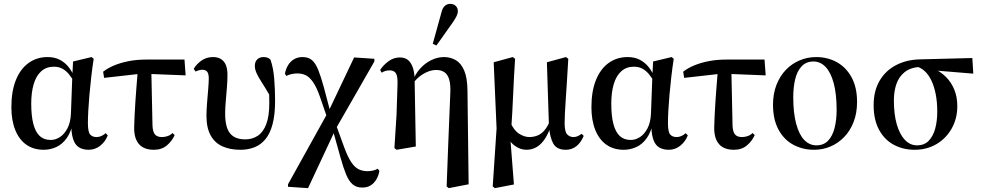

<svg xmlns="http://www.w3.org/2000/svg" viewBox="-20 -764 5087 996"><path d="M207 13Q154 13 116.5 -13.5Q79 -40 59 -90Q39 -140 39 -208Q39 -291 62.5 -349Q86 -407 128.5 -437.5Q171 -468 227 -468Q263 -468 290 -454Q317 -440 336 -416Q355 -392 367 -361H379L370 -330Q354 -359 338 -378.5Q322 -398 303 -408Q284 -418 259 -418Q220 -418 193.5 -394Q167 -370 154.5 -326.5Q142 -283 142 -227Q142 -163 153 -121Q164 -79 186 -58.5Q208 -38 243 -38Q268 -38 291 -53Q314 -68 330 -98.5Q346 -129 348 -176L355 -366L359 -445L455 -468L466 -459Q459 -414 453.5 -366Q448 -318 444 -273Q440 -228 438 -190Q436 -152 436 -126Q436 -80 447.5 -66.5Q459 -53 481 -53Q494 -53 506 -58.5Q518 -64 528 -73L539 -62Q527 -30 500.5 -8.5Q474 13 440 13Q411 13 390 0.5Q369 -12 359 -43.5Q349 -75 349 -132L360 -137Q350 -81 326.5 -48Q303 -15 271.5 -1Q240 13 207 13Z M520 -360 515 -392Q539 -411 573 -425Q607 -439 648.5 -447Q690 -455 738 -455H937L943 -373L715 -382ZM778 13Q744 13 721 0Q698 -13 686.5 -39.5Q675 -66 676 -105Q677 -138 678.5 -171Q680 -204 682.5 -239.5Q685 -275 688 -314.5Q691 -354 695 -401L765 -398L771 -115Q772 -81 783.5 -67Q795 -53 820 -53Q835 -53 849.5 -58Q864 -63 875 -74L886 -63Q873 -33 846 -10Q819 13 778 13Z M1227 13Q1173 13 1133.5 -5Q1094 -23 1072.5 -62Q1051 -101 1051 -163Q1051 -191 1054 -228.5Q1057 -266 1060 -301.5Q1063 -337 1063 -357Q1063 -381 1055 -391.5Q1047 -402 1030 -402Q1020 -402 1011.5 -399.5Q1003 -397 994 -393L985 -407Q998 -430 1024 -449Q1050 -468 1085 -468Q1111 -468 1128 -456.5Q1145 -445 1152.5 -424.5Q1160 -404 1160 -377Q1160 -345 1157 -308.5Q1154 -272 1151 -237.5Q1148 -203 1148 -175Q1148 -103 1173.5 -72Q1199 -41 1252 -41Q1289 -41 1317 -59.5Q1345 -78 1361 -119.5Q1377 -161 1377 -229Q1377 -247 1376.5 -267.5Q1376 -288 1376 -310L1389 -307L1378 -271Q1354 -312 1336.5 -339Q1319 -366 1310.5 -385.5Q1302 -405 1302 -422Q1302 -444 1314.5 -456Q1327 -468 1347 -468Q1358 -468 1367 -465Q1376 -462 1383 -455Q1398 -412 1402.5 -355.5Q1407 -299 1407 -240Q1407 -169 1394 -120Q1381 -71 1357 -42Q1333 -13 1300 0Q1267 13 1227 13Z M1474 205V192L1685 -188L1817 -466L1922 -459V-445L1722 -96L1578 212ZM1859 209Q1829 209 1809.5 192.5Q1790 176 1775.5 141Q1761 106 1746 52L1705 -95H1699L1720 -125L1767 4Q1785 52 1803 78.5Q1821 105 1841.5 114.5Q1862 124 1886 124Q1900 124 1914 121Q1928 118 1940 111L1948 123Q1944 147 1932.5 166.5Q1921 186 1903 197.5Q1885 209 1859 209ZM1687 -125 1639 -264Q1622 -312 1604 -338Q1586 -364 1566.5 -373.5Q1547 -383 1522 -383Q1508 -383 1493.5 -380Q1479 -377 1465 -370L1458 -382Q1463 -407 1474.5 -426Q1486 -445 1505 -456.5Q1524 -468 1549 -468Q1580 -468 1598.5 -452Q1617 -436 1631 -401Q1645 -366 1660 -311L1701 -156H1707Z M2026 4 2037 -168 2042 -321Q2044 -368 2034 -383.5Q2024 -399 2002 -399Q1992 -399 1981.5 -396.5Q1971 -394 1960 -387L1952 -401Q1968 -426 1995 -446Q2022 -466 2054 -466Q2082 -466 2098.5 -451Q2115 -436 2123 -409Q2131 -382 2131 -346V-339L2137 -4L2037 13ZM2297 203 2305 -11 2316 -282Q2318 -324 2310.5 -350.5Q2303 -377 2286 -389Q2269 -401 2243 -401Q2218 -401 2193 -389.5Q2168 -378 2147 -359Q2126 -340 2114 -315L2102 -334L2117 -333Q2131 -376 2157.5 -406Q2184 -436 2217 -452Q2250 -468 2283 -468Q2316 -468 2343.5 -452.5Q2371 -437 2387.5 -399.5Q2404 -362 2405 -296L2411 192L2308 212ZM2225 -537 2269 -696Q2275 -722 2287 -733Q2299 -744 2315 -744Q2333 -744 2344 -733.5Q2355 -723 2355 -706Q2355 -694 2348.5 -680.5Q2342 -667 2329 -648L2244 -528Z M2536 203 2556 -98 2541 -441 2640 -468 2652 -459Q2649 -413 2646.5 -366.5Q2644 -320 2642 -274Q2640 -228 2637.5 -182.5Q2635 -137 2632 -94L2625 -76L2646 193L2547 212ZM2915 13Q2868 13 2850 -19.5Q2832 -52 2828 -108L2827 -130L2817 -441L2916 -468L2928 -459Q2924 -387 2920.5 -334Q2917 -281 2914.5 -243Q2912 -205 2910.5 -176.5Q2909 -148 2909 -126Q2909 -80 2922.5 -66.5Q2936 -53 2955 -53Q2966 -53 2976.5 -57.5Q2987 -62 2997 -70L3008 -59Q2994 -25 2970.5 -6Q2947 13 2915 13ZM2711 13Q2677 13 2647 -10.5Q2617 -34 2602 -82L2613 -101L2628 -128Q2647 -86 2674 -69.5Q2701 -53 2726 -53Q2747 -53 2767 -60.5Q2787 -68 2804 -87.5Q2821 -107 2835 -142L2848 -127L2842 -125Q2828 -77 2808.5 -46.5Q2789 -16 2764.5 -1.5Q2740 13 2711 13Z M3216 13Q3163 13 3125.5 -13.5Q3088 -40 3068 -90Q3048 -140 3048 -208Q3048 -291 3071.5 -349Q3095 -407 3137.5 -437.5Q3180 -468 3236 -468Q3272 -468 3299 -454Q3326 -440 3345 -416Q3364 -392 3376 -361H3388L3379 -330Q3363 -359 3347 -378.5Q3331 -398 3312 -408Q3293 -418 3268 -418Q3229 -418 3202.5 -394Q3176 -370 3163.5 -326.5Q3151 -283 3151 -227Q3151 -163 3162 -121Q3173 -79 3195 -58.5Q3217 -38 3252 -38Q3277 -38 3300 -53Q3323 -68 3339 -98.5Q3355 -129 3357 -176L3364 -366L3368 -445L3464 -468L3475 -459Q3468 -414 3462.5 -366Q3457 -318 3453 -273Q3449 -228 3447 -190Q3445 -152 3445 -126Q3445 -80 3456.5 -66.5Q3468 -53 3490 -53Q3503 -53 3515 -58.5Q3527 -64 3537 -73L3548 -62Q3536 -30 3509.5 -8.5Q3483 13 3449 13Q3420 13 3399 0.5Q3378 -12 3368 -43.5Q3358 -75 3358 -132L3369 -137Q3359 -81 3335.5 -48Q3312 -15 3280.5 -1Q3249 13 3216 13Z M3529 -360 3524 -392Q3548 -411 3582 -425Q3616 -439 3657.5 -447Q3699 -455 3747 -455H3946L3952 -373L3724 -382ZM3787 13Q3753 13 3730 0Q3707 -13 3695.5 -39.5Q3684 -66 3685 -105Q3686 -138 3687.5 -171Q3689 -204 3691.5 -239.5Q3694 -275 3697 -314.5Q3700 -354 3704 -401L3774 -398L3780 -115Q3781 -81 3792.5 -67Q3804 -53 3829 -53Q3844 -53 3858.5 -58Q3873 -63 3884 -74L3895 -63Q3882 -33 3855 -10Q3828 13 3787 13Z M4203 13Q4144 13 4095.5 -13Q4047 -39 4018.5 -91.5Q3990 -144 3990 -221Q3990 -278 4008 -324Q4026 -370 4057 -402Q4088 -434 4128.5 -451Q4169 -468 4214 -468Q4273 -468 4321 -441.5Q4369 -415 4397.5 -363Q4426 -311 4426 -235Q4426 -177 4408 -131Q4390 -85 4359 -53Q4328 -21 4288 -4Q4248 13 4203 13ZM4215 -10Q4253 -10 4276 -34.5Q4299 -59 4309.5 -100.5Q4320 -142 4320 -193Q4320 -276 4305 -332Q4290 -388 4263 -416.5Q4236 -445 4200 -445Q4162 -445 4138.5 -420Q4115 -395 4105 -353Q4095 -311 4095 -260Q4095 -179 4110 -122.5Q4125 -66 4152 -38Q4179 -10 4215 -10Z M4725 13Q4665 13 4616.5 -13Q4568 -39 4540 -91Q4512 -143 4512 -218Q4512 -292 4542.5 -344.5Q4573 -397 4627 -425.5Q4681 -454 4750 -456L5024 -463L5029 -382L4785 -402L4753 -417Q4703 -414 4673 -390Q4643 -366 4630 -328Q4617 -290 4617 -244Q4617 -171 4632 -119Q4647 -67 4674 -38.5Q4701 -10 4737 -10Q4775 -10 4798 -34Q4821 -58 4831.5 -97.5Q4842 -137 4842 -184Q4842 -235 4834 -275.5Q4826 -316 4811.5 -346.5Q4797 -377 4776.5 -395.5Q4756 -414 4731 -420L4752 -429Q4791 -424 4826 -407.5Q4861 -391 4888 -364Q4915 -337 4930.5 -299Q4946 -261 4946 -213Q4946 -149 4917 -97.5Q4888 -46 4838 -16.5Q4788 13 4725 13Z"/></svg>

Font: Source Serif 4 60pt SemiBold
Style: Regular
Weight: 600
Version: Version 4.004;hotconv 1.0.116;makeotfexe 2.5.65601